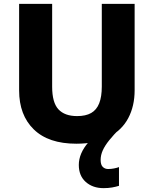

<svg xmlns="http://www.w3.org/2000/svg" viewBox="-20 -734 796 994"><path d="M501 94Q501 119 512 130Q523 141 540 141Q555 141 570.5 138Q586 135 596 131V228Q580 233 560.5 236.5Q541 240 516 240Q460 240 424 208Q388 176 388 120Q388 90 400.5 60.5Q413 31 438 2.5Q463 -26 500 -50L601 -69Q568 -36 545.5 -8Q523 20 512 44.5Q501 69 501 94ZM677 -267Q677 -185 644 -122.5Q611 -60 544 -25Q477 10 375 10Q231 10 155 -64Q79 -138 79 -266V-714H250V-285Q250 -203 282.5 -168Q315 -133 379 -133Q424 -133 452 -149Q480 -165 493.5 -199Q507 -233 507 -286V-714H677Z"/></svg>

Font: Noto Sans Armenian ExtraBold
Style: Regular
Weight: 800
Version: Version 2.007